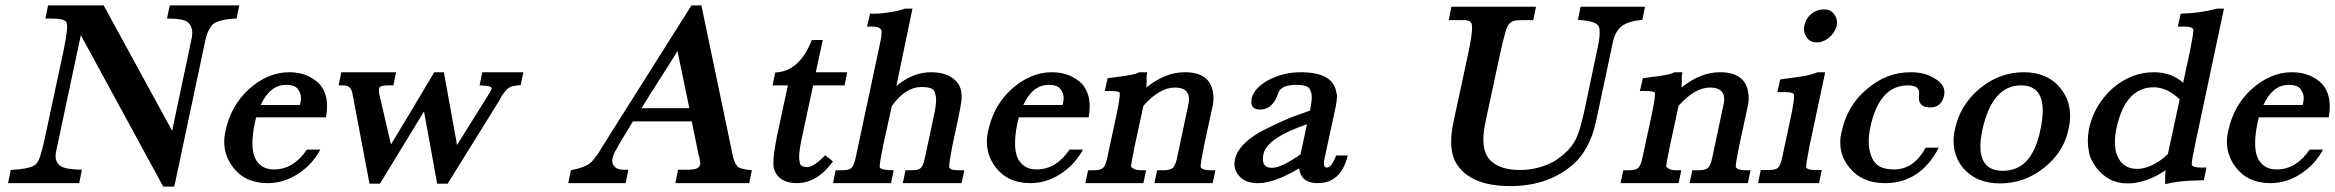

<svg xmlns="http://www.w3.org/2000/svg" viewBox="-20 -682 8696 715"><path d="M281 -551 190 -123Q187 -111 187 -101Q187 -77 205 -64Q223 -51 285 -50L275 0H10L20 -49Q95 -53 113 -70Q122 -78 129 -98.5Q136 -119 144 -154L216 -490Q225 -535 227.5 -555Q230 -575 230 -583Q230 -593 228 -598Q222 -613 168 -613H149L159 -662H366L621 -195L692 -531Q696 -547 696 -560Q696 -583 681 -598Q666 -613 602 -613L612 -662H871L861 -613Q794 -610 772 -591Q764 -583 756 -566.5Q748 -550 743 -524L629 13H588Z M934 -245 928 -220Q920 -179 920 -149Q920 -103 938 -80Q959 -51 1000 -51Q1073 -51 1123 -125H1173Q1142 -68 1089 -34Q1036 0 977 0Q892 0 847 -60Q815 -103 815 -154Q815 -174 820 -195Q840 -289 907 -350Q940 -380 978 -396.5Q1016 -413 1057 -413Q1093 -413 1121 -401.5Q1149 -390 1169 -370Q1198 -337 1198 -286Q1198 -267 1194 -245ZM1097 -291 1098 -295Q1101 -307 1101 -317Q1101 -335 1089 -350.5Q1077 -366 1046 -366Q985 -366 951 -291Z M1608 2 1559 -267 1395 2H1356L1293 -331Q1288 -364 1260 -364H1241L1251 -413H1455L1445 -364H1424Q1394 -364 1392 -353Q1391 -352 1391 -348Q1391 -346 1391.5 -341Q1392 -336 1393 -329L1436 -144Q1476 -210 1517 -278.5Q1558 -347 1597 -413H1633L1682 -142L1805 -339Q1807 -344 1809 -347.5Q1811 -351 1811 -352Q1811 -353 1811 -353Q1811 -363 1766 -364L1776 -413H1929L1919 -365Q1904 -364 1893.5 -362Q1883 -360 1875.5 -355.5Q1868 -351 1862.5 -344Q1857 -337 1850 -327V-328L1846 -320Q1843 -315 1840.5 -309.5Q1838 -304 1834 -299L1647 2Z M2337 -230 2291 -154Q2279 -134 2271 -119Q2263 -104 2261 -92Q2260 -87 2260 -83Q2260 -70 2270 -60Q2280 -50 2302 -50H2320L2310 0H2096L2106 -48Q2132 -53 2152.5 -61Q2173 -69 2186 -82Q2186 -83 2187 -84Q2187 -85 2188 -85Q2195 -94 2201 -101.5Q2207 -109 2211 -116L2221 -132L2220 -131L2555 -662H2592L2707 -111Q2713 -78 2725 -64H2724Q2734 -52 2780 -48L2770 0H2495L2505 -50H2545Q2583 -50 2587 -69Q2588 -71 2588 -73Q2588 -76 2587 -81Q2586 -86 2584 -99L2583 -98L2556 -230ZM2503 -492Q2470 -438 2437 -387Q2404 -336 2369 -279H2547Z M3008 -364 2964 -159Q2956 -119 2956 -96Q2956 -87 2959 -73.5Q2962 -60 2987 -60Q3011 -60 3053 -104L3082 -81Q3023 0 2948 0Q2879 0 2862 -54Q2860 -62 2860 -75Q2860 -107 2873 -173L2914 -364H2857L2867 -412Q2958 -416 3003 -533H3044L3018 -413H3135L3125 -364Z M3318 -362Q3380 -413 3447 -413Q3510 -413 3541 -379Q3561 -359 3561 -322Q3561 -317 3561 -312Q3559 -293 3549 -244L3527 -141Q3515 -80 3515 -64Q3515 -61 3515 -59Q3518 -48 3550 -48H3571L3561 0H3342L3352 -48H3375Q3400 -48 3409 -56.5Q3418 -65 3424 -93L3458 -252Q3466 -288 3466 -311Q3466 -326 3459.5 -342Q3453 -358 3411 -358Q3352 -358 3301 -287L3269 -141Q3256 -77 3256 -62Q3256 -60 3256 -59Q3261 -48 3308 -48L3298 0H3082L3092 -48H3116Q3142 -48 3151 -56.5Q3160 -65 3166 -93L3255 -510Q3260 -533 3262 -547Q3263 -560 3263 -566Q3260 -583 3229 -583H3209L3220 -631H3238Q3253 -631 3273 -633.5Q3293 -636 3320 -641L3329 -643H3326Q3336 -645 3351 -650H3378Z M3774 -245 3768 -220Q3760 -179 3760 -149Q3760 -103 3778 -80Q3799 -51 3840 -51Q3913 -51 3963 -125H4013Q3982 -68 3929 -34Q3876 0 3817 0Q3732 0 3687 -60Q3655 -103 3655 -154Q3655 -174 3660 -195Q3680 -289 3747 -350Q3780 -380 3818 -396.5Q3856 -413 3897 -413Q3933 -413 3961 -401.5Q3989 -390 4009 -370Q4038 -337 4038 -286Q4038 -267 4034 -245ZM3937 -291 3938 -295Q3941 -307 3941 -317Q3941 -335 3929 -350.5Q3917 -366 3886 -366Q3825 -366 3791 -291Z M4252 -413 4249 -390 4250 -393Q4250 -385 4250 -376Q4250 -367 4249 -356Q4319 -413 4392 -413Q4485 -413 4497 -339V-340Q4499 -327 4499 -315Q4499 -304 4497 -293L4464 -140Q4451 -77 4451 -62Q4451 -61 4451 -60Q4458 -48 4487 -48H4506L4496 0H4279L4289 -48H4312Q4337 -48 4347 -56.5Q4357 -65 4363 -93L4405 -291Q4408 -303 4408 -312Q4408 -356 4355 -356Q4298 -356 4238 -288L4206 -140Q4192 -73 4192 -62Q4192 -62 4192 -61Q4196 -56 4205 -52Q4214 -48 4228 -48H4248L4238 0H4022L4032 -48H4053Q4078 -48 4087.5 -56.5Q4097 -65 4103 -93L4137 -251Q4145 -289 4147.5 -306Q4150 -323 4150 -330Q4150 -335 4149 -337Q4147 -343 4115 -343H4094L4105 -391Q4140 -395 4167 -399Q4194 -403 4212 -408H4211L4223 -413Z M4999 -103Q4974 0 4887 0Q4825 0 4818 -55Q4768 -26 4731.5 -13Q4695 0 4666 0Q4621 0 4599 -22Q4577 -44 4577 -71Q4577 -80 4579 -89Q4591 -143 4670 -189Q4696 -203 4726.5 -217.5Q4757 -232 4791 -246L4858 -270L4860 -280Q4865 -304 4865 -321Q4865 -338 4856.5 -352Q4848 -366 4807 -366Q4753 -366 4741 -338Q4740 -335 4738.5 -331.5Q4737 -328 4737 -326Q4716 -274 4673 -274Q4640 -274 4640 -302Q4640 -308 4641 -315Q4650 -355 4706 -385Q4761 -413 4824 -413Q4948 -413 4957 -334L4958 -335Q4959 -331 4959 -324Q4959 -318 4957.5 -305.5Q4956 -293 4951 -270L4913 -94Q4910 -82 4910 -75Q4910 -58 4922 -58Q4938 -58 4956 -103ZM4813 -207H4814Q4697 -162 4685 -108Q4683 -98 4683 -89Q4683 -57 4717 -57Q4751 -57 4823 -107L4847 -219Z M6106 -657 6096 -608Q6046 -604 6020.5 -585.5Q5995 -567 5986 -524L5924 -232Q5900 -118 5829 -62Q5738 11 5605 11Q5523 11 5471 -14Q5419 -39 5396 -87Q5384 -116 5384 -154Q5384 -188 5393 -229L5448 -485Q5462 -551 5462 -578Q5462 -589 5460 -594Q5457 -603 5443 -606Q5441 -607 5430 -607H5375L5385 -657H5700L5690 -607H5664Q5628 -607 5624 -606Q5616 -604 5610 -601Q5604 -597 5600 -593Q5592 -584 5585 -558Q5577 -531 5567 -485L5513 -233Q5504 -193 5504 -163Q5504 -103 5538 -78Q5573 -49 5640 -49Q5708 -49 5767 -81Q5794 -98 5815 -118.5Q5836 -139 5848 -163Q5862 -192 5871 -232Q5873 -238 5876.5 -253.5Q5880 -269 5883 -283L5928 -497Q5936 -533 5936.5 -545.5Q5937 -558 5937 -561Q5937 -578 5933 -585Q5922 -604 5856 -608L5866 -657Z M6245 -413 6242 -390 6243 -393Q6243 -385 6243 -376Q6243 -367 6242 -356Q6312 -413 6385 -413Q6478 -413 6490 -339V-340Q6492 -327 6492 -315Q6492 -304 6490 -293L6457 -140Q6444 -77 6444 -62Q6444 -61 6444 -60Q6451 -48 6480 -48H6499L6489 0H6272L6282 -48H6305Q6330 -48 6340 -56.5Q6350 -65 6356 -93L6398 -291Q6401 -303 6401 -312Q6401 -356 6348 -356Q6291 -356 6231 -288L6199 -140Q6185 -73 6185 -62Q6185 -62 6185 -61Q6189 -56 6198 -52Q6207 -48 6221 -48H6241L6231 0H6015L6025 -48H6046Q6071 -48 6080.5 -56.5Q6090 -65 6096 -93L6130 -251Q6138 -289 6140.5 -306Q6143 -323 6143 -330Q6143 -335 6142 -337Q6140 -343 6108 -343H6087L6098 -391Q6133 -395 6160 -399Q6187 -403 6205 -408H6204L6216 -413Z M6699 -586Q6704 -612 6724.5 -629.5Q6745 -647 6773 -647Q6796 -647 6808.5 -631.5Q6821 -616 6821 -599Q6821 -593 6820 -586Q6817 -574 6809.5 -562.5Q6802 -551 6792 -542.5Q6782 -534 6770 -529Q6758 -524 6747 -524Q6722 -524 6710 -540Q6698 -556 6698 -573Q6698 -579 6699 -586ZM6719 -140Q6706 -75 6706 -62Q6706 -60 6706 -59Q6710 -49 6739 -49H6764L6754 0H6527L6537 -49H6566Q6592 -49 6601 -57Q6610 -65 6616 -92L6650 -251Q6661 -304 6661 -323Q6661 -328 6660 -331Q6657 -339 6625 -339H6599L6609 -386Q6653 -392 6687 -397Q6721 -402 6749 -413H6777Z M7200 -132Q7131 0 7000 0Q6913 0 6867 -58Q6833 -100 6833 -151Q6833 -170 6838 -191Q6859 -289 6931 -349Q7004 -413 7095 -413Q7150 -413 7186 -389Q7221 -368 7221 -338Q7221 -332 7220 -327Q7210 -282 7168 -282Q7126 -282 7126 -317Q7126 -320 7126 -322L7127 -336Q7127 -364 7085 -364Q6978 -364 6945 -208Q6939 -180 6939 -156Q6939 -119 6953 -90V-91Q6971 -51 7033 -51Q7107 -51 7151 -132Z M7260 -200Q7279 -291 7352 -352Q7426 -413 7516 -413Q7606 -413 7654 -352Q7689 -309 7689 -251Q7689 -227 7683 -200Q7674 -158 7652.5 -123.5Q7631 -89 7593 -58Q7520 1 7428 1Q7339 1 7289 -58Q7255 -102 7255 -157Q7255 -178 7260 -200ZM7362 -197Q7355 -163 7355 -137Q7355 -46 7438 -46Q7495 -46 7529 -85Q7563 -124 7578 -197Q7587 -239 7587 -270Q7587 -364 7506 -364Q7398 -364 7362 -197Z M8135 -490Q8148 -556 8148 -569Q8148 -571 8148 -572Q8145 -583 8113 -583H8090L8101 -631Q8173 -633 8237 -650H8262L8156 -151Q8142 -86 8142 -72Q8142 -70 8142 -69Q8145 -58 8177 -58H8197L8187 -11L8167 -10Q8138 -10 8106.5 -7Q8075 -4 8043 4Q8043 -10 8043 -23Q8043 -36 8045 -48Q7971 1 7904 1Q7866 1 7838 -13.5Q7810 -28 7787 -57Q7764 -88 7759.5 -113.5Q7755 -139 7755 -157Q7755 -178 7759 -201Q7778 -290 7846 -352Q7916 -413 8001 -413Q8033 -413 8060 -403.5Q8087 -394 8110 -374ZM8097 -312Q8050 -357 8000 -357Q7894 -357 7861 -202Q7856 -177 7856 -155Q7856 -149 7857 -132.5Q7858 -116 7867.5 -96Q7877 -76 7895 -64.5Q7913 -53 7938 -53Q7966 -53 7996.5 -68Q8027 -83 8053 -108Z M8392 -245 8386 -220Q8378 -179 8378 -149Q8378 -103 8396 -80Q8417 -51 8458 -51Q8531 -51 8581 -125H8631Q8600 -68 8547 -34Q8494 0 8435 0Q8350 0 8305 -60Q8273 -103 8273 -154Q8273 -174 8278 -195Q8298 -289 8365 -350Q8398 -380 8436 -396.5Q8474 -413 8515 -413Q8551 -413 8579 -401.5Q8607 -390 8627 -370Q8656 -337 8656 -286Q8656 -267 8652 -245ZM8555 -291 8556 -295Q8559 -307 8559 -317Q8559 -335 8547 -350.5Q8535 -366 8504 -366Q8443 -366 8409 -291Z"/></svg>

Font: New Athena Unicode
Style: Bold Italic
Weight: 700
Designer: J. Rusten 1997; rev. by R. Hancock 2001, 2002, rev. by D. Mastronarde 2002-2021
Foundry: Society for Classical Studies (formerly American Philological Association)
Version: Version 5.008